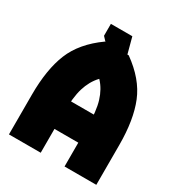

<svg xmlns="http://www.w3.org/2000/svg" viewBox="-187 -924 974 1047"><g transform="rotate(30 300.0 -400.0)"><path d="M380 -650 340 -800H205V-725L275 -650ZM525 -150V-325H75V-150ZM225 -700Q110 -618 67.5 -513.5Q25 -409 25 -250V0H225V-250Q225 -349 243 -408Q261 -467 298.5 -507Q336 -547 415 -600ZM375 -700H225L185 -600Q264 -547 301.5 -507Q339 -467 357 -408Q375 -349 375 -250V0H575V-250Q575 -409 532.5 -513.5Q490 -618 375 -700Z"/></g></svg>

Font: Millimetre
Style: Extrablack
Weight: 900
Designer: Jérémy Landes
Version: Version 1.0